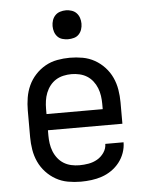

<svg xmlns="http://www.w3.org/2000/svg" viewBox="-53 -776 631 827"><g transform="rotate(-5 262.5 -362.5)"><path d="M263 8Q235 8 207.5 3Q180 -2 156 -15.5Q132 -29 113 -49.5Q94 -70 82.5 -95Q71 -120 66.5 -147.5Q62 -175 62 -202V-318Q62 -345 66.5 -372.5Q71 -400 82.5 -425Q94 -450 113 -470.5Q132 -491 156 -504.5Q180 -518 207.5 -523Q235 -528 262 -528Q290 -528 317.5 -523Q345 -518 369 -504.5Q393 -491 412 -470.5Q431 -450 442.5 -425Q454 -400 458.5 -372.5Q463 -345 463 -318V-225H141V-202Q141 -185 143.5 -167.5Q146 -150 152.5 -133.5Q159 -117 170 -103Q181 -89 195.5 -80Q210 -71 227.5 -67Q245 -63 263 -63Q283 -63 303 -66.5Q323 -70 340.5 -80Q358 -90 370 -107.5Q382 -125 382 -145H461Q461 -122 453 -99.5Q445 -77 430.5 -58.5Q416 -40 396.5 -26.5Q377 -13 355 -5.5Q333 2 309.5 5Q286 8 263 8ZM141 -295H384V-318Q384 -335 381.5 -352.5Q379 -370 372.5 -386.5Q366 -403 355 -417Q344 -431 329.5 -440Q315 -449 297.5 -453Q280 -457 263 -457Q245 -457 227.5 -453Q210 -449 195.5 -440Q181 -431 170 -417Q159 -403 152.5 -386.5Q146 -370 143.5 -352.5Q141 -335 141 -318ZM262 -608Q250 -608 237.5 -611.5Q225 -615 216.5 -624Q208 -633 204 -645Q200 -657 200 -670Q200 -683 204 -695Q208 -707 216.5 -716Q225 -725 237.5 -729Q250 -733 263 -733Q275 -733 287.5 -729Q300 -725 308.5 -716Q317 -707 321 -695Q325 -683 325 -670Q325 -657 321 -645Q317 -633 308.5 -624Q300 -615 287.5 -611.5Q275 -608 262 -608Z"/></g></svg>

Font: Iosevka Pride
Style: Regular
Weight: 400
Monospace: yes
Designer: Belleve Invis
Foundry: Belleve Invis
Version: Version 30.3.1; ttfautohint (v1.8.4)